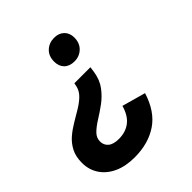

<svg xmlns="http://www.w3.org/2000/svg" viewBox="-237 -673 991 991"><g transform="rotate(-45 258.5 -177.5)"><path d="M176 188Q110 188 62.5 166Q15 144 -11 105Q-37 66 -37 15Q-37 -31 -20 -63.5Q-3 -96 24 -119Q51 -142 82.5 -160.5Q114 -179 143 -196.5Q172 -214 193.5 -234.5Q215 -255 222 -283L226 -303H343L339 -273Q331 -222 305 -187.5Q279 -153 245.5 -128.5Q212 -104 180.5 -84.5Q149 -65 128 -44.5Q107 -24 107 3Q107 30 126.5 46.5Q146 63 186 63Q235 63 269 37Q303 11 319 -45L448 -9Q416 94 346 141Q276 188 176 188ZM307 -382Q271 -382 251 -402Q231 -422 231 -456Q231 -496 256 -519.5Q281 -543 318 -543Q352 -543 372.5 -523Q393 -503 393 -470Q393 -430 368 -406Q343 -382 307 -382Z"/></g></svg>

Font: Radio Canada Big SemiBold
Style: Italic
Weight: 600
Italic angle: -12°
Designer: Étienne Aubert Bonn
Foundry: Coppers and Brasses
Version: Version 1.001